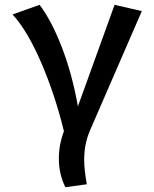

<svg xmlns="http://www.w3.org/2000/svg" viewBox="-20 -561 640 796"><path d="M568 -515 353 -20Q329 36 329 101Q329 143 340 203L251 215Q224 161 224 96Q224 39 245 -17Q208 -169 150.5 -302Q93 -435 32 -501L144 -541Q193 -477 236 -366Q279 -255 303 -120L455 -541Z"/></svg>

Font: Fira Mono Medium
Style: Regular
Weight: 500
Designer: Carrois Corporate & Edenspiekermann AG
Foundry: Carrois Corporate GbR & Edenspiekermann AG
Version: Version 3.206